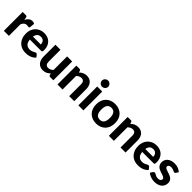

<svg xmlns="http://www.w3.org/2000/svg" viewBox="352 -2226 3714 3714"><g transform="rotate(45 2209.0 -369.0)"><path d="M186.5 -430.5Q211 -474.5 243 -500Q275 -525.5 318 -525.5Q353 -525.5 375 -509L366 -407Q363.5 -397 358.2 -393.2Q353 -389.5 344 -389.5Q336 -389.5 321 -391.8Q306 -394 293 -394Q274 -394 259.2 -388.5Q244.5 -383 233 -373Q221.5 -363 212.2 -348.5Q203 -334 195 -315.5V0H57V-515.5H138.5Q159.5 -515.5 167.5 -508Q175.5 -500.5 179 -482Z M532 -236.5Q538.5 -164 573.2 -130.5Q608 -97 664 -97Q692.5 -97 713.2 -103.8Q734 -110.5 749.8 -118.8Q765.5 -127 778.2 -133.8Q791 -140.5 803.5 -140.5Q819.5 -140.5 828.5 -128.5L868.5 -78.5Q846.5 -53 820 -36.2Q793.5 -19.5 765 -9.8Q736.5 0 707.5 3.8Q678.5 7.5 651.5 7.5Q597.5 7.5 550.8 -10.2Q504 -28 469.2 -62.8Q434.5 -97.5 414.5 -149Q394.5 -200.5 394.5 -268.5Q394.5 -321 411.8 -367.5Q429 -414 461.5 -448.5Q494 -483 540.5 -503.2Q587 -523.5 645.5 -523.5Q695 -523.5 736.8 -507.8Q778.5 -492 808.8 -462Q839 -432 855.8 -388.2Q872.5 -344.5 872.5 -288.5Q872.5 -273 871 -263Q869.5 -253 866 -247Q862.5 -241 856.5 -238.8Q850.5 -236.5 841 -236.5ZM749 -318.5Q749 -340 743.2 -359.5Q737.5 -379 725 -394Q712.5 -409 693.5 -417.8Q674.5 -426.5 648 -426.5Q598.5 -426.5 570.5 -398.5Q542.5 -370.5 534 -318.5Z M1410.5 -515.5V0H1325.5Q1299 0 1291.5 -24L1282.5 -60Q1267 -45 1250.5 -32.5Q1234 -20 1215.2 -11Q1196.5 -2 1174.8 3Q1153 8 1127.5 8Q1085.5 8 1052.8 -6.5Q1020 -21 998 -47Q976 -73 964.5 -109Q953 -145 953 -188V-515.5H1091V-188Q1091 -145 1110.8 -121.2Q1130.5 -97.5 1169.5 -97.5Q1198.5 -97.5 1224 -110.2Q1249.5 -123 1272.5 -145V-515.5Z M1652.5 -455.5Q1668 -470.5 1684.8 -483Q1701.5 -495.5 1720.2 -504.5Q1739 -513.5 1760.8 -518.5Q1782.5 -523.5 1808 -523.5Q1850 -523.5 1882.5 -509Q1915 -494.5 1937.2 -468.5Q1959.5 -442.5 1970.8 -406.5Q1982 -370.5 1982 -327.5V0H1844.5V-327.5Q1844.5 -370.5 1824.5 -394.2Q1804.5 -418 1765.5 -418Q1736.5 -418 1711 -405.5Q1685.5 -393 1662.5 -370.5V0H1524.5V-515.5H1609.5Q1635.5 -515.5 1644 -491.5Z M2163 -578.5Q2146 -578.5 2130.8 -585Q2115.5 -591.5 2104 -603Q2092.5 -614.5 2085.8 -629.5Q2079 -644.5 2079 -662Q2079 -679.5 2085.8 -694.8Q2092.5 -710 2104 -721.5Q2115.5 -733 2130.8 -739.5Q2146 -746 2163 -746Q2181 -746 2196.8 -739.5Q2212.5 -733 2224.2 -721.5Q2236 -710 2243 -694.8Q2250 -679.5 2250 -662Q2250 -644.5 2243 -629.5Q2236 -614.5 2224.2 -603Q2212.5 -591.5 2196.8 -585Q2181 -578.5 2163 -578.5ZM2233.5 -515.5V0H2095.5V-515.5Z M2584 -96Q2643 -96 2671.5 -136.8Q2700 -177.5 2700 -258Q2700 -338 2671.5 -378.8Q2643 -419.5 2584 -419.5Q2523.5 -419.5 2495 -378.8Q2466.5 -338 2466.5 -258Q2466.5 -177.5 2495 -136.8Q2523.5 -96 2584 -96ZM2584 -523.5Q2642 -523.5 2689.5 -505Q2737 -486.5 2771 -452.2Q2805 -418 2823.5 -369Q2842 -320 2842 -258.5Q2842 -197 2823.5 -147.8Q2805 -98.5 2771 -64Q2737 -29.5 2689.5 -11Q2642 7.5 2584 7.5Q2525.5 7.5 2477.8 -11Q2430 -29.5 2396 -64Q2362 -98.5 2343.2 -147.8Q2324.5 -197 2324.5 -258.5Q2324.5 -320 2343.2 -369Q2362 -418 2396 -452.2Q2430 -486.5 2477.8 -505Q2525.5 -523.5 2584 -523.5Z M3057 -455.5Q3072.5 -470.5 3089.2 -483Q3106 -495.5 3124.8 -504.5Q3143.5 -513.5 3165.2 -518.5Q3187 -523.5 3212.5 -523.5Q3254.5 -523.5 3287 -509Q3319.5 -494.5 3341.8 -468.5Q3364 -442.5 3375.2 -406.5Q3386.5 -370.5 3386.5 -327.5V0H3249V-327.5Q3249 -370.5 3229 -394.2Q3209 -418 3170 -418Q3141 -418 3115.5 -405.5Q3090 -393 3067 -370.5V0H2929V-515.5H3014Q3040 -515.5 3048.5 -491.5Z M3606 -236.5Q3612.5 -164 3647.2 -130.5Q3682 -97 3738 -97Q3766.5 -97 3787.2 -103.8Q3808 -110.5 3823.8 -118.8Q3839.5 -127 3852.2 -133.8Q3865 -140.5 3877.5 -140.5Q3893.5 -140.5 3902.5 -128.5L3942.5 -78.5Q3920.5 -53 3894 -36.2Q3867.5 -19.5 3839 -9.8Q3810.5 0 3781.5 3.8Q3752.5 7.5 3725.5 7.5Q3671.5 7.5 3624.8 -10.2Q3578 -28 3543.2 -62.8Q3508.5 -97.5 3488.5 -149Q3468.5 -200.5 3468.5 -268.5Q3468.5 -321 3485.8 -367.5Q3503 -414 3535.5 -448.5Q3568 -483 3614.5 -503.2Q3661 -523.5 3719.5 -523.5Q3769 -523.5 3810.8 -507.8Q3852.5 -492 3882.8 -462Q3913 -432 3929.8 -388.2Q3946.5 -344.5 3946.5 -288.5Q3946.5 -273 3945 -263Q3943.5 -253 3940 -247Q3936.5 -241 3930.5 -238.8Q3924.5 -236.5 3915 -236.5ZM3823 -318.5Q3823 -340 3817.2 -359.5Q3811.5 -379 3799 -394Q3786.5 -409 3767.5 -417.8Q3748.5 -426.5 3722 -426.5Q3672.5 -426.5 3644.5 -398.5Q3616.5 -370.5 3608 -318.5Z M4352.5 -409.5Q4347 -401 4341.2 -397.2Q4335.5 -393.5 4325.5 -393.5Q4315.5 -393.5 4305 -398.5Q4294.5 -403.5 4281.5 -409.2Q4268.5 -415 4251.8 -420Q4235 -425 4213 -425Q4179.5 -425 4161 -411.2Q4142.5 -397.5 4142.5 -375Q4142.5 -359.5 4153 -349Q4163.5 -338.5 4180.8 -330.8Q4198 -323 4220 -316.2Q4242 -309.5 4265.2 -301.5Q4288.5 -293.5 4310.5 -283Q4332.5 -272.5 4349.8 -256.8Q4367 -241 4377.5 -218.8Q4388 -196.5 4388 -165Q4388 -127.5 4374.2 -95.8Q4360.5 -64 4334 -41Q4307.5 -18 4268 -5Q4228.5 8 4177 8Q4150.5 8 4124.5 3.2Q4098.5 -1.5 4075 -10.2Q4051.5 -19 4031 -30.5Q4010.5 -42 3995.5 -55.5L4027.5 -107Q4033 -116 4041.2 -121Q4049.5 -126 4062.5 -126Q4075 -126 4085.5 -119.8Q4096 -113.5 4109 -106.2Q4122 -99 4139.8 -92.8Q4157.5 -86.5 4184 -86.5Q4204 -86.5 4218.5 -91Q4233 -95.5 4242 -103.2Q4251 -111 4255.2 -120.8Q4259.5 -130.5 4259.5 -141Q4259.5 -158 4248.8 -168.8Q4238 -179.5 4220.8 -187.5Q4203.5 -195.5 4181 -202Q4158.5 -208.5 4135.2 -216.5Q4112 -224.5 4089.8 -235.5Q4067.5 -246.5 4050.2 -263.2Q4033 -280 4022.2 -304.5Q4011.5 -329 4011.5 -364Q4011.5 -396 4024 -424.8Q4036.5 -453.5 4061.5 -475.5Q4086.5 -497.5 4123.8 -510.5Q4161 -523.5 4210 -523.5Q4265 -523.5 4310 -505.5Q4355 -487.5 4384 -458.5Z"/></g></svg>

Font: Lato
Style: Regular
Weight: 800
Designer: Lukasz Dziedzic with Adam Twardoch and Botio Nikoltchev
Foundry: tyPoland Lukasz Dziedzic
Version: Version 2.015; 2015-08-06; http://www.latofonts.com/; ttfaut